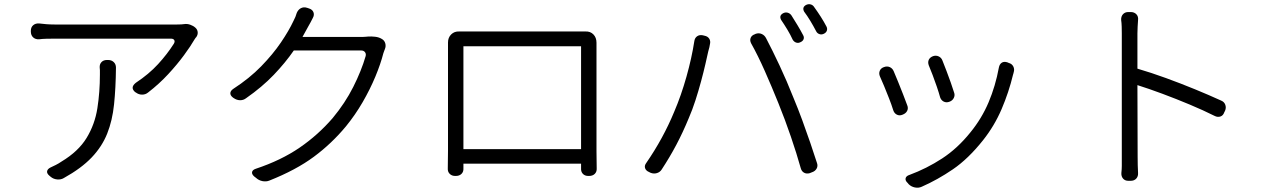

<svg xmlns="http://www.w3.org/2000/svg" viewBox="-20 -828 5990 909"><path d="M905 -697Q915 -688 916 -675.5Q917 -663 909 -652Q908 -651 906.5 -649.5Q905 -648 902 -643Q883 -610 851 -566.5Q819 -523 776.5 -477Q734 -431 681 -390Q669 -380 652.5 -380Q636 -380 622 -391H621Q594 -413 623 -436Q685 -477 728.5 -524.5Q772 -572 803 -621Q809 -631 805 -638Q801 -645 789 -645Q759 -645 710 -645Q661 -645 603 -645Q545 -645 485.5 -645Q426 -645 374 -645Q322 -645 285.5 -645Q249 -645 238 -645Q219 -645 199.5 -644.5Q180 -644 165 -642Q148 -641 137 -651Q126 -661 126 -679V-682Q126 -699 137 -708.5Q148 -718 165 -717Q180 -715 199 -713.5Q218 -712 238 -712Q250 -712 292 -712Q334 -712 395 -712Q456 -712 523 -712Q590 -712 652 -712Q714 -712 759 -712Q804 -712 819 -712Q833 -712 838.5 -712.5Q844 -713 853 -714Q866 -716 880.5 -711Q895 -706 905 -697ZM492 -544Q508 -544 518.5 -534Q529 -524 529 -508Q528 -411 520 -334Q512 -257 487.5 -195.5Q463 -134 414 -82.5Q365 -31 282 15Q269 23 251 21.5Q233 20 220 9L214 4Q201 -7 203 -17.5Q205 -28 219 -35Q230 -40 244 -47Q258 -54 271 -63Q351 -111 390 -175Q429 -239 441 -315.5Q453 -392 453 -475Q453 -492 453 -496Q453 -500 452 -508Q451 -524 460.5 -534Q470 -544 486 -544Z M1443 -788Q1459 -783 1464 -770Q1469 -757 1461 -743Q1455 -731 1451 -723.5Q1447 -716 1439 -702L1412 -653H1695Q1702 -653 1712 -654Q1722 -655 1723 -655Q1738 -656 1756 -654Q1774 -652 1787 -644Q1800 -637 1804 -623Q1808 -609 1802 -595Q1800 -590 1799.5 -588.5Q1799 -587 1795 -576Q1782 -525 1757 -465Q1732 -405 1697 -344.5Q1662 -284 1618 -230Q1550 -148 1465.5 -85.5Q1381 -23 1255 27Q1240 33 1222.5 29.5Q1205 26 1192 14L1183 7Q1171 -4 1173.5 -14Q1176 -24 1191 -29Q1311 -69 1398.5 -129Q1486 -189 1555 -269Q1614 -340 1652.5 -416.5Q1691 -493 1711 -562Q1714 -573 1708 -581Q1702 -589 1690 -589H1371Q1331 -531 1276 -473.5Q1221 -416 1145 -363Q1132 -353 1116 -353.5Q1100 -354 1086 -364L1083 -366Q1070 -376 1070.5 -387Q1071 -398 1084 -407Q1161 -457 1216.5 -514Q1272 -571 1310 -627Q1348 -683 1369 -728Q1374 -737 1378.5 -748Q1383 -759 1385 -767Q1392 -783 1405 -789.5Q1418 -796 1434 -791Z M2101 -627Q2101 -650 2116 -665Q2131 -680 2154 -679Q2156 -679 2169 -679Q2182 -679 2186 -679Q2199 -679 2239.5 -679Q2280 -679 2336.5 -679Q2393 -679 2455 -679Q2517 -679 2573 -679Q2629 -679 2669 -679Q2709 -679 2720 -679Q2732 -679 2738.5 -679Q2745 -679 2752 -679Q2775 -680 2789.5 -665Q2804 -650 2804 -626Q2804 -625 2804 -618.5Q2804 -612 2804 -607Q2804 -596 2804 -558Q2804 -520 2804 -467Q2804 -414 2804 -356Q2804 -298 2804 -246Q2804 -194 2804 -158Q2804 -122 2804 -113Q2804 -90 2804.5 -70.5Q2805 -51 2805 -31Q2806 -15 2796 -5Q2786 5 2769 5H2765Q2749 5 2739.5 -5Q2730 -15 2731 -31V-53H2174V-31Q2175 -15 2165 -5Q2155 5 2138 5H2135Q2119 5 2109 -5Q2099 -15 2100 -31Q2100 -49 2100.5 -73Q2101 -97 2101 -113Q2101 -123 2101 -160Q2101 -197 2101 -250Q2101 -303 2101 -361Q2101 -419 2101 -472Q2101 -525 2101 -561.5Q2101 -598 2101 -607Q2101 -613 2101 -619Q2101 -625 2101 -627ZM2174 -122H2731V-609H2174Z M3689 -766Q3700 -771 3710.5 -767.5Q3721 -764 3727 -755Q3741 -733 3755.5 -709Q3770 -685 3782 -662Q3788 -652 3784.5 -642.5Q3781 -633 3769 -628Q3759 -623 3749 -626.5Q3739 -630 3733 -640Q3722 -664 3707.5 -688Q3693 -712 3678 -734Q3667 -755 3689 -766ZM3797 -805Q3808 -810 3818.5 -807Q3829 -804 3835 -794Q3851 -772 3866 -748.5Q3881 -725 3893 -702Q3898 -692 3894.5 -682.5Q3891 -673 3880 -668Q3870 -663 3859.5 -666.5Q3849 -670 3844 -680Q3831 -705 3816.5 -729Q3802 -753 3787 -773Q3776 -794 3797 -805ZM3172 -299Q3205 -376 3230 -465Q3255 -554 3267 -632Q3269 -648 3280 -656Q3291 -664 3307 -661L3315 -659Q3331 -656 3338 -644.5Q3345 -633 3341 -618Q3340 -609 3338.5 -604.5Q3337 -600 3333 -584Q3328 -561 3319.5 -524Q3311 -487 3299 -442.5Q3287 -398 3272.5 -353Q3258 -308 3241 -269Q3213 -201 3182 -142.5Q3151 -84 3113 -26Q3105 -13 3090 -8.5Q3075 -4 3060 -10L3052 -14Q3038 -20 3034 -32Q3030 -44 3040 -57Q3120 -173 3172 -299ZM3665 -340Q3634 -417 3601 -491.5Q3568 -566 3536 -623Q3529 -637 3534 -649Q3539 -661 3554 -666L3558 -668Q3573 -673 3586.5 -667Q3600 -661 3607 -647Q3636 -592 3670.5 -518.5Q3705 -445 3737 -364Q3758 -314 3778 -259.5Q3798 -205 3816 -152.5Q3834 -100 3848 -56Q3853 -42 3846 -29.5Q3839 -17 3823 -12L3813 -8Q3798 -4 3786.5 -10.5Q3775 -17 3771 -32Q3752 -100 3724.5 -180.5Q3697 -261 3665 -340Z M4397 -562Q4411 -567 4424 -561Q4437 -555 4442 -541Q4451 -519 4461.5 -491Q4472 -463 4481.5 -436.5Q4491 -410 4497 -390Q4502 -377 4495.5 -364Q4489 -351 4474 -346Q4460 -341 4448 -347Q4436 -353 4431 -367Q4425 -389 4415.5 -417Q4406 -445 4395.5 -472.5Q4385 -500 4377 -519Q4372 -533 4377 -544.5Q4382 -556 4397 -562ZM4756 -530Q4771 -526 4777.5 -513Q4784 -500 4779 -485Q4778 -482 4778.5 -482.5Q4779 -483 4776 -474Q4756 -391 4722 -311.5Q4688 -232 4634 -164Q4564 -76 4491.5 -26.5Q4419 23 4344 56Q4329 63 4311.5 59.5Q4294 56 4282 44L4277 38Q4265 27 4267.5 16Q4270 5 4286 0Q4367 -30 4440 -77.5Q4513 -125 4574 -201Q4628 -267 4660.5 -344Q4693 -421 4709 -508Q4712 -524 4722.5 -531Q4733 -538 4749 -533ZM4164 -510Q4179 -516 4192 -510.5Q4205 -505 4211 -491Q4220 -470 4232 -440.5Q4244 -411 4255.5 -381.5Q4267 -352 4275 -330Q4281 -316 4275 -303.5Q4269 -291 4253 -285Q4239 -279 4226.5 -285Q4214 -291 4209 -306Q4201 -332 4189 -362.5Q4177 -393 4165.5 -421Q4154 -449 4146 -466Q4140 -480 4145 -492.5Q4150 -505 4164 -510Z M5291 -87Q5291 -100 5291 -141.5Q5291 -183 5291 -242Q5291 -301 5291 -366.5Q5291 -432 5291 -493.5Q5291 -555 5291 -602Q5291 -649 5291 -670Q5291 -684 5290.5 -702Q5290 -720 5288 -733Q5287 -750 5296.5 -760.5Q5306 -771 5322 -771H5333Q5350 -771 5360 -760.5Q5370 -750 5368 -733Q5367 -719 5366 -701.5Q5365 -684 5365 -670V-503Q5430 -484 5500 -458.5Q5570 -433 5637 -405.5Q5704 -378 5761 -352Q5776 -346 5781 -332Q5786 -318 5780 -304L5776 -296Q5771 -281 5758 -276.5Q5745 -272 5731 -279Q5677 -306 5612.5 -333Q5548 -360 5483.5 -384Q5419 -408 5365 -425L5366 -87Q5366 -63 5366.5 -46Q5367 -29 5368 -9Q5369 7 5359.5 17.5Q5350 28 5333 28H5322Q5306 28 5297 17.5Q5288 7 5289 -9Q5291 -27 5291 -43Q5291 -59 5291 -87Z"/></svg>

Font: Chiron GoRound TC N
Style: Regular
Weight: 350
Designer: Ryoko NISHIZUKA 西塚涼子 (kana, bopomofo & ideographs); Paul D. Hunt (Latin, Greek & Cyrillic); Sandoll Communications 산돌커뮤니
Foundry: Adobe
Version: Version 1.000;hotconv 1.1.1;makeotfexe 2.6.0